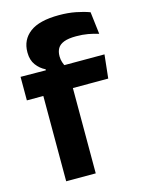

<svg xmlns="http://www.w3.org/2000/svg" viewBox="-106 -738 591 800"><g transform="rotate(-15 190.0 -338.0)"><path d="M228.5 -676.5Q267.5 -676.5 300.5 -670Q333.5 -663.5 359 -654L370.5 -558Q349 -564.5 325.8 -568.8Q302.5 -573 274.5 -573Q241 -573 221.8 -565.5Q202.5 -558 194.5 -544Q186.5 -530 186.5 -511V-509.5Q186.5 -496 190.5 -484Q194.5 -472 200 -462.5L116.5 -459.5V-473Q93.5 -484 77.5 -505.5Q61.5 -527 61.5 -559V-561.5Q61.5 -614.5 102.2 -645.5Q143 -676.5 228.5 -676.5ZM78.5 0V-433H206V0ZM7.5 -368V-469.5L131.5 -468.5L181.5 -469.5H369.5L358.5 -368Z"/></g></svg>

Font: Anek Bangla SemiBold
Style: Regular
Weight: 600
Designer: Sulekha Rajkumar (Bangla), Yesha Goshar (Latin)
Foundry: Ek Type
Version: Version 1.003